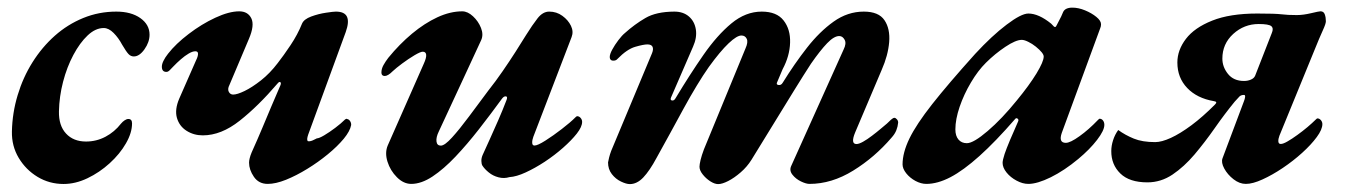

<svg xmlns="http://www.w3.org/2000/svg" viewBox="-20 -463 3491 498"><path d="M144.9 14.2Q108.1 14.2 77.5 -4.2Q46.9 -22.7 28.5 -53.5Q10.1 -84.4 10.9 -122Q11.9 -170.3 25.8 -216.2Q39.6 -262.2 64.3 -301.5Q89 -340.8 122.2 -370.3Q155.3 -399.7 195.9 -416.3Q236.5 -432.9 281.7 -432.9Q320.2 -432.9 344.1 -416Q367.9 -399.1 367.9 -373Q367.9 -353.7 354.7 -335.1Q341.5 -316.6 327.2 -316.6Q319.2 -316.6 313.3 -322.8Q307.4 -329 296.7 -347.2Q287.4 -364.7 274.7 -377.5Q262 -390.3 249.1 -390.3Q227.6 -390.3 207.3 -371.1Q187.1 -352 170.3 -320.5Q153.5 -289 143.6 -250.9Q133.7 -212.8 132.9 -174.3Q132.1 -137.2 151.3 -116.6Q170.4 -95.9 203.1 -95.9Q230.1 -95.9 253.7 -108.4Q277.2 -120.9 293.7 -142.2Q298.2 -147.6 303.4 -151Q308.5 -154.4 312.9 -154.4Q322.5 -154.4 322.5 -143Q322.5 -118.6 306.7 -91.2Q291 -63.7 264.5 -39.6Q238.1 -15.6 206.9 -0.7Q175.7 14.2 144.9 14.2Z M674.4 14Q651.2 14 638.6 -4.3Q626 -22.7 626 -41.1Q626 -46.1 627.6 -52.5Q629.1 -58.9 632.6 -67.4Q649.2 -104.3 660.7 -131.9Q672.1 -159.5 683.1 -185.3Q694.2 -211 707.3 -241.7Q709.8 -247.8 707.1 -249.9Q704.4 -251.9 700.2 -246.8Q649.8 -187.8 601.7 -149.9Q553.7 -111.9 506 -111.9Q482.7 -111.9 464 -123.7Q445.2 -135.6 438.9 -157.2Q432.7 -178.8 445 -207.4L488.6 -306.7Q493.4 -316.2 493.6 -323.1Q493.9 -330 486.7 -330Q479.3 -330 469.4 -324.1Q459.5 -318.3 449.1 -309.2Q438.7 -300.2 428.8 -289.8Q424.8 -285.6 420.4 -281.1Q416 -276.5 411.6 -276.5Q399.8 -276.5 399.8 -290.1Q399.8 -296.6 403.9 -305Q407.9 -313.5 415.9 -323.7Q436 -349.5 469.4 -374.9Q502.7 -400.4 538.4 -417Q574.1 -433.6 600.4 -433.6Q622.8 -433.6 631.8 -415.6Q640.8 -397.6 625.7 -362.3L575.1 -242.6Q569.7 -232.1 573.4 -224.9Q577.2 -217.7 584.7 -217.7Q595.1 -217.7 614.4 -227Q633.8 -236.4 657 -254.6Q680.1 -272.8 700.2 -299.2Q715.3 -318.5 733.7 -346Q752 -373.4 763.3 -401.5Q768.1 -413.1 787.2 -420.2Q806.3 -427.2 825.6 -430Q844.9 -432.9 851.1 -432.9Q873.6 -432.9 879.9 -419.7Q886.2 -406.5 876.8 -380L779.4 -113.9Q774.8 -100.3 778.3 -97Q780.4 -96.2 783.8 -96.7Q787.2 -97.2 790.7 -98.7Q794.1 -100.2 797.2 -101.8Q800.3 -103.3 801.8 -104.1Q807.7 -104.2 820.9 -112Q834.1 -119.8 849.4 -131.3Q864.7 -142.8 875.3 -153.4Q879.4 -155.9 880.2 -154.3Q885.1 -153.6 888.2 -148.7Q891.2 -143.9 890.8 -138.6Q887.9 -122.9 871.6 -103.1Q855.3 -83.4 830.2 -62.8Q805.1 -42.2 777 -25Q748.9 -7.7 722 3.2Q695.1 14 674.4 14Z M1046.7 14Q1026.7 14 1009.5 -3.3Q992.2 -20.6 985 -43.8Q977.8 -67.1 985.7 -85.7L1079.2 -297.7Q1086.2 -313.1 1085.4 -321Q1084.5 -328.9 1076.5 -328.9Q1070.7 -328.9 1055.1 -319.7Q1039.5 -310.4 1023.3 -298.4Q1007.2 -286.4 998.7 -278.4Q986.1 -265.7 977.7 -265.9Q969.3 -266.1 969.3 -274.8Q969.3 -284.5 974.6 -294.1Q979.9 -303.6 987.1 -313Q1016.2 -348.6 1048.7 -375.7Q1081.3 -402.8 1114.5 -418.2Q1147.8 -433.6 1179 -433.6Q1193 -433.6 1206.9 -420.7Q1220.8 -407.8 1227.6 -390.5Q1234.5 -373.1 1228 -358.8Q1209 -317 1181 -257.3Q1153.1 -197.5 1118.2 -122.1Q1110.8 -107 1112.1 -96.2Q1113.4 -85.3 1123.4 -85.3Q1133.4 -85.3 1152.5 -106.4Q1171.7 -127.5 1196.4 -160.7Q1221.1 -193.8 1246.6 -228.1Q1265.8 -252.3 1283.6 -278.2Q1301.5 -304.1 1317.3 -328.8Q1333 -353.5 1344.3 -371.8Q1360.8 -398.2 1374.3 -415.5Q1387.9 -432.9 1404.5 -432.9Q1423.7 -432.9 1438.7 -421.9Q1453.7 -411 1460.9 -396.1Q1468.1 -381.1 1462.6 -366.9L1363.3 -108.1Q1360.2 -99.8 1360.4 -92.7Q1360.6 -85.5 1366.3 -85.5Q1374.4 -85.5 1394.6 -98.3Q1414.8 -111.1 1437.2 -128.4Q1459.6 -145.6 1472.9 -159Q1475.6 -161.6 1476.8 -161.6Q1482.2 -161.6 1486 -157.1Q1489.9 -152.5 1489.9 -146.9Q1489.9 -134.2 1476.2 -116.6Q1462.4 -99.1 1440.4 -79.7Q1418.4 -60.3 1393 -43.5Q1367.5 -26.8 1343.5 -15.8Q1319.5 -4.7 1301.4 -3.6Q1287.3 0.7 1273 -3.1Q1258.6 -6.8 1247.8 -15.7Q1236.9 -24.5 1231.1 -33.6Q1228.8 -37.7 1228.6 -45.2Q1228.3 -52.8 1231.8 -60.9Q1240.1 -79.4 1250.4 -101.9Q1260.6 -124.4 1271.9 -150.2Q1283.2 -175.9 1293.9 -203.8Q1297.3 -212.5 1292.1 -213.1Q1286.9 -213.7 1281.9 -206.9Q1252.9 -167.1 1222.3 -127.9Q1191.7 -88.7 1161.4 -56.7Q1131.1 -24.7 1102 -5.3Q1072.9 14 1046.7 14Z M1613.6 14.5Q1604.5 14.5 1590.7 7.9Q1576.8 1.3 1566.9 -11.5Q1557.1 -24.2 1557.1 -41.7Q1557.9 -46.7 1559.9 -54.6Q1561.9 -62.6 1565.3 -71.7L1671.2 -325Q1675.4 -335.5 1672.5 -341.7Q1669.5 -347.8 1659.2 -347.8Q1649.1 -347.8 1627.7 -341.6Q1606.2 -335.4 1581.4 -310Q1577.4 -305.2 1569.6 -305.7Q1561.9 -306.2 1561.5 -314.8Q1561.5 -322.5 1568 -334.4Q1574.5 -346.4 1583.9 -358.8Q1593.4 -371.3 1600.6 -377.1Q1625.8 -399.8 1653.9 -416.2Q1682 -432.7 1729.2 -432.9Q1752.2 -432.9 1766.9 -420.2Q1781.6 -407.5 1784.9 -386.4Q1788.1 -365.4 1777.6 -342L1720.6 -210.4Q1717.6 -203.4 1722.9 -202.4Q1728.3 -201.4 1732.1 -208Q1769.3 -269.9 1804.7 -320.8Q1840.1 -371.7 1877.1 -402.3Q1914 -432.9 1955.8 -432.9Q1994.5 -432.9 2012.4 -410Q2030.4 -387.1 2029.3 -352.5Q2028.3 -317.8 2009.9 -283.4L1996 -250.5Q1992.2 -243.5 1999.2 -242.5Q2006.1 -241.5 2010 -248.2Q2040.5 -297.5 2073.2 -339.3Q2105.9 -381.1 2142.3 -407Q2178.6 -432.9 2220.5 -432.9Q2259.1 -432.9 2274.1 -410.6Q2289.1 -388.4 2286.3 -353.8Q2283.4 -319.2 2266.9 -281.8L2198.1 -119.6Q2185.6 -89.4 2201.5 -89.4Q2207.8 -89.4 2218.6 -95.4Q2229.5 -101.5 2241.6 -110.8Q2253.8 -120 2264.3 -128.9Q2274.9 -137.7 2280.5 -142.5Q2285.6 -147.6 2291 -152.5Q2296.5 -157.4 2299.9 -157.4Q2302.9 -157.4 2306.2 -153.7Q2309.6 -150 2309.6 -145.1Q2308.7 -134.7 2304.8 -125Q2300.9 -115.2 2292.4 -105.9Q2248.7 -54.9 2193 -20.5Q2137.2 14 2079.5 14Q2070.7 14 2057.3 7.5Q2043.9 1 2035.3 -10Q2026.7 -21 2032.3 -32.8L2168 -334.3Q2176 -350.2 2170.8 -359.8Q2165.6 -369.4 2157 -369.5Q2143.5 -369.7 2125.5 -351Q2107.5 -332.3 2083.5 -297.8Q2065.3 -269.8 2040 -228.9Q2014.7 -188.1 1986.4 -141.7Q1958.1 -95.3 1929.1 -48.5Q1917.8 -30.4 1901.2 -16Q1884.5 -1.5 1868.8 6.5Q1853.1 14.5 1842.7 14.5Q1833.6 14.5 1822.2 7.2Q1810.8 -0.2 1802.6 -10.7Q1794.3 -21.2 1794.3 -30.5Q1794.3 -36.3 1797.1 -48.2Q1800 -60.1 1805.9 -75.8L1913.6 -337.3Q1921 -353.7 1916.9 -362.2Q1912.9 -370.7 1903.5 -370.9Q1891.6 -371.3 1869.9 -350.7Q1848.2 -330.2 1818.5 -289.2Q1804 -268.6 1787.3 -241Q1770.5 -213.3 1753.3 -181.8Q1736.1 -150.3 1718.2 -117.4Q1700.3 -84.5 1682.9 -53.4Q1665.1 -20.2 1648.6 -2.8Q1632.2 14.5 1613.6 14.5Z M2382.6 14Q2369 14 2354.5 6.3Q2340.1 -1.5 2330.5 -13.5Q2321 -25.6 2321 -36.6Q2321 -66.8 2338.8 -103.7Q2356.7 -140.5 2398 -193Q2439.4 -245.5 2509.3 -323.2Q2552.7 -370.2 2590.8 -399Q2628.9 -427.9 2647.3 -427.9Q2674 -427.9 2706.5 -401.6Q2713.1 -394.2 2714.1 -393.7Q2715 -393.1 2716 -393.1Q2718 -393.1 2718.7 -393.8Q2719.4 -394.5 2722 -399.9Q2729.5 -414.1 2732.5 -420.3Q2735.5 -426.6 2737.4 -431.6Q2742.6 -443.2 2761.7 -443.2Q2777.2 -443.2 2794.4 -436.1Q2811.6 -429 2823.7 -419.1Q2835.8 -409.2 2835.8 -400.1Q2835.8 -394.3 2833.7 -389.8L2734 -118.3Q2725.1 -92.5 2744.5 -92.5Q2756 -92.5 2779.8 -109.6Q2803.7 -126.6 2827.6 -151.6Q2830.4 -154.5 2830.9 -154.7Q2831.3 -155 2832.5 -155Q2837.3 -155 2840.9 -150.5Q2844.4 -145.9 2844.4 -139.1Q2844.4 -124.7 2825.5 -100.1Q2806.6 -75.5 2776.8 -50.7Q2740.6 -20.6 2705.6 -3.3Q2670.5 14 2647.3 14Q2632.4 14 2616.7 5.5Q2600.9 -2.9 2590.7 -15.6Q2580.5 -28.3 2580.5 -40.6Q2580.5 -47.5 2585.7 -63.6Q2587.5 -69.3 2591.4 -79.2Q2595.3 -89 2600.1 -100.6Q2604.9 -112.2 2610.4 -124.2Q2615.9 -136.2 2620.4 -147.3Q2623 -152.5 2619.6 -155.1Q2616.2 -157.8 2613.5 -154.9Q2562.3 -95.9 2520.5 -58.4Q2478.6 -20.8 2445.2 -3.4Q2411.8 14 2382.6 14ZM2487.8 -91.6Q2504.9 -91.6 2541.8 -123.2Q2578.8 -154.8 2617.4 -202.6Q2649.6 -241.7 2668.4 -272.5Q2687.1 -303.4 2687.1 -316.4Q2687.1 -325.3 2666.7 -342Q2657.4 -349.5 2647.1 -354.5Q2636.9 -359.6 2630.2 -359.6Q2614.7 -359.6 2587.7 -341.6Q2560.7 -323.6 2537.2 -300.2Q2516.5 -279.7 2498.4 -249.1Q2480.2 -218.5 2469.1 -186.1Q2458 -153.6 2458 -127.3Q2458 -110.6 2466 -101.1Q2474 -91.6 2487.8 -91.6Z M3211.4 14Q3194.9 14 3179.4 1.9Q3163.9 -10.2 3155.4 -25.9Q3146.9 -41.6 3150.9 -52.4L3206.7 -201Q3208.9 -206.5 3209.5 -211.6Q3210 -216.8 3206.7 -216.8Q3199.1 -216.8 3195 -212.9Q3191 -209.1 3182.4 -199.2Q3156.1 -167 3130.7 -130.6Q3105.2 -94.2 3078.3 -62.3Q3051.3 -30.5 3021.2 -10.2Q2991.1 10 2956.2 10Q2909.4 10 2885.8 -13.1Q2862.2 -36.1 2862.4 -71.3Q2862.4 -84.8 2867 -99.1Q2871.5 -113.5 2880.4 -125.8Q2898.5 -112.6 2920.8 -103.5Q2943 -94.4 2976.2 -94.4Q2993 -94.4 3017 -105.4Q3041 -116.4 3070.4 -138.2Q3099.7 -160 3131.4 -191.9Q3135.3 -195.7 3134.5 -197.8Q3133.8 -199.9 3128.3 -200.7Q3084.7 -208.2 3059.3 -234.8Q3033.8 -261.5 3033.8 -300.9Q3033.8 -333.1 3056 -362.2Q3078.1 -391.2 3124.1 -409.5Q3170 -427.9 3241.1 -427.9Q3266.5 -427.9 3280.8 -427.4Q3295.1 -426.9 3304 -425.9Q3312.8 -424.9 3321.7 -424.4Q3330.5 -423.9 3343.6 -423.9Q3360.1 -423.9 3380.7 -428.8Q3401.2 -433.7 3405 -433.7Q3413.3 -433.7 3416.1 -425.8Q3419 -417.9 3419 -407.8Q3419 -401.4 3411.1 -384.3Q3403.2 -367.3 3388.3 -330.3L3298.5 -111Q3295.3 -102.5 3295.7 -96.1Q3296.2 -89.6 3301.9 -89.6Q3308.2 -89.6 3319.5 -96.2Q3330.9 -102.7 3344.8 -112.8Q3358.7 -122.8 3371.3 -133.4Q3383.8 -144 3392.8 -152.9Q3395.8 -155.9 3396.8 -155.9Q3402.2 -155.9 3406 -151.4Q3409.9 -146.8 3409.9 -141.2Q3409.9 -127.1 3395.3 -107.4Q3380.8 -87.7 3357.5 -66.6Q3334.2 -45.5 3307.1 -27.3Q3280 -9.1 3254.6 2.4Q3229.3 14 3211.4 14ZM3206.7 -253Q3216.3 -253 3224.5 -256.5Q3232.7 -260 3235.5 -266.6L3278.7 -377.2Q3284 -389.4 3277.5 -395.1Q3270.9 -400.7 3244.7 -400.7Q3207 -400.7 3178.7 -375Q3150.5 -349.3 3150.5 -310.9Q3150.5 -289.4 3165.1 -271.2Q3179.7 -253 3206.7 -253Z"/></svg>

Font: EB Garamond
Style: Italic
Weight: 400
Italic angle: -17.2°
Designer: Georg Duffner and Octavio Pardo
Foundry: Georg Duffner
Version: Version 1.001